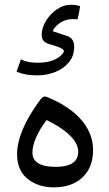

<svg xmlns="http://www.w3.org/2000/svg" viewBox="-20 -806 468 823"><path d="M69.8 -551.3 50.8 -498.5Q89.4 -482.9 138.7 -482.9Q180.2 -482.9 216.6 -497.3Q252.9 -511.7 275.4 -539.1Q297.9 -566.4 297.9 -606Q297.9 -641.6 268.6 -651.4L205.6 -672.4Q215.3 -693.8 238.8 -709Q262.2 -724.1 290.5 -724.1Q296.4 -724.1 301.8 -724.1Q307.1 -724.1 312.5 -723.1Q316.9 -741.7 319.6 -756.1Q322.3 -770.5 323.2 -779.8Q303.7 -785.6 285.6 -785.6Q252 -785.6 222.9 -765.4Q193.8 -745.1 176.3 -715.3Q158.7 -685.5 158.7 -656.2Q158.7 -626.5 189 -617.7Q213.4 -610.8 227.5 -605.5Q241.7 -600.1 247.8 -595.7Q253.9 -591.3 253.9 -586.4Q253.9 -581.5 242.9 -569.6Q231.9 -557.6 206.8 -547.4Q181.6 -537.1 138.7 -537.1Q119.1 -537.1 101.8 -540.5Q84.5 -543.9 69.8 -551.3ZM210 -2.9Q261.2 -2.9 299.1 -21.7Q336.9 -40.5 357.9 -76.4Q378.9 -112.3 378.9 -163.1Q378.9 -209 357.2 -250.5Q335.4 -292 292 -327.4Q248.5 -362.8 183.1 -389.6Q172.9 -394 166.3 -390.9Q159.7 -387.7 152.8 -378.9Q53.2 -244.1 53.2 -144.5Q53.2 -75.7 98.4 -39.3Q143.6 -2.9 210 -2.9ZM179.7 -291.5Q230 -266.6 259.8 -242.9Q289.6 -219.2 302.5 -197.5Q315.4 -175.8 315.4 -156.2Q315.4 -123.5 291.3 -107.2Q267.1 -90.8 218.8 -90.8Q168.9 -90.8 144 -106.2Q119.1 -121.6 119.1 -151.9Q119.1 -180.7 134.3 -215.8Q149.4 -251 179.7 -291.5Z"/></svg>

Font: Sahel VF Regular
Style: Regular
Weight: 400
Foundry: Saber Rastikerdar (saber.rastikerdar@gmail.com)
Version: Version 3.4.0